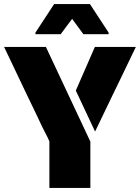

<svg xmlns="http://www.w3.org/2000/svg" viewBox="-25 -917 683 937"><path d="M216 -227 207 -247 181 -298 156 -351Q152 -358 146 -372L105 -457L-5 -688H199L416 -226V0H216ZM345 -475 438 -688H638L560 -526L527 -458L464 -327L439 -275ZM148 -758 239 -897H414L505 -758V-750H382L327 -825L271 -750H148Z"/></svg>

Font: Saira Stencil One
Style: Regular
Weight: 400
Designer: Hector Gatti with collaboration of the Omnibus-Type team
Foundry: Omnibus-Type
Version: Version 1.004